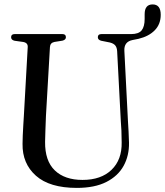

<svg xmlns="http://www.w3.org/2000/svg" viewBox="-20 -858 765 890"><path d="M540 -296.5 523 -621Q522 -637.5 514.5 -647Q507 -656.5 489.5 -661L449.5 -669Q433.5 -673 433.5 -685.5Q433.5 -700 450 -700H587.5Q623 -700 636.8 -717.5Q650.5 -735 650.5 -770V-792Q650.5 -837.5 687.5 -837.5Q725 -837.5 725 -789.5Q725 -746 697.5 -717.8Q670 -689.5 622 -678L594.5 -672.5Q554 -664.5 556.5 -622L573 -299Q574.5 -273 576 -248Q577.5 -223 578 -196.5Q579 -136.5 553 -89.2Q527 -42 473 -14.5Q419 13 336 13Q210 13 146.5 -43.5Q83 -100 84.5 -191.5Q84.5 -206.5 85.5 -230.2Q86.5 -254 88 -278.2Q89.5 -302.5 90.5 -319L108.5 -639.5Q110 -659.5 87.5 -663.5L48 -669Q31.5 -672.5 31.5 -685.5Q31.5 -700 48 -700H269.5Q285.5 -700 285.5 -685.5Q285.5 -673.5 269.5 -669.5L232 -663.5Q212.5 -659.5 211.5 -639.5L193 -320.5Q191 -284 190.5 -253.8Q190 -223.5 189 -200.5Q188 -112.5 234 -68.2Q280 -24 362.5 -24Q448.5 -24 497 -70.8Q545.5 -117.5 544 -198Q544 -229.5 542.8 -253Q541.5 -276.5 540 -296.5Z"/></svg>

Font: Fraunces 144pt S050
Style: Regular
Weight: 400
Version: Version 1.000; ttfautohint (v1.8.3)